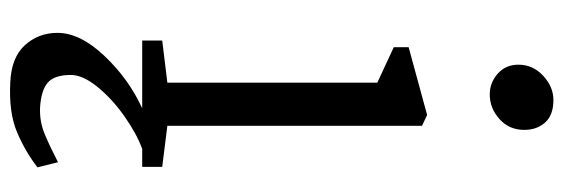

<svg xmlns="http://www.w3.org/2000/svg" viewBox="-382 -459 1098 374"><g transform="rotate(90 167.0 -272.0)"><path d="M106 -733Q106 -761 127.5 -781Q149 -801 175 -801Q204 -801 218.5 -785Q233 -769 233 -744Q233 -715 212 -696Q191 -677 164 -677Q141 -677 123.5 -692.5Q106 -708 106 -733ZM306 204Q275 228 237 244Q199 260 141 257Q92 255 68 228.5Q44 202 44 165Q44 121 89 73.5Q134 26 191 0H59V-39L141 -49V-458L72 -490V-519L204 -555L225 -545V-49L305 -39V0H270Q240 11 206 35Q172 59 149 87.5Q126 116 126 139Q126 171 141 184Q156 197 190 199Q217 200 241 190Q265 180 296 164Z"/></g></svg>

Font: Grenzecho Serif
Style: Serif-Regular
Weight: 400
Designer: Dan Reynolds
Foundry: Dan Reynolds
Version: Version 1.001; ttfautohint (v1.1) -l 5 -r 5 -G 72 -x 0 -D la